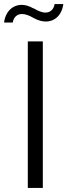

<svg xmlns="http://www.w3.org/2000/svg" viewBox="-57 -926 332 946"><path d="M154 0V-722H80V0ZM212 -906C208 -879 190 -864 167 -864C149 -864 129 -873 109 -885V-884C86 -897 67 -902 50 -902C6 -902 -30 -870 -37 -815H6C10 -842 28 -857 51 -857C69 -857 89 -849 109 -837C133 -824 152 -820 169 -820C212 -820 248 -851 255 -906Z"/></svg>

Font: Perun Light
Style: Regular
Weight: 300
Foundry: Copyright (c) Stefan Peev, Context Ltd, 2016
Version: Version 1.089